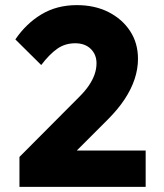

<svg xmlns="http://www.w3.org/2000/svg" viewBox="-20 -730 640 750"><path d="M56 0V-117L290 -352Q313 -375 327.5 -396.5Q342 -418 349.5 -439.5Q357 -461 357 -483Q357 -517 334.5 -539Q312 -561 274 -561Q234 -561 203.5 -539.5Q173 -518 141 -476L40 -576Q82 -638 142 -674Q202 -710 280 -710Q350 -710 403.5 -683Q457 -656 488 -609Q519 -562 519 -500Q519 -461 506 -421.5Q493 -382 467 -342.5Q441 -303 400 -262L237 -99L230 -142H549V0Z"/></svg>

Font: SUSE ExtraBold
Style: Regular
Weight: 800
Designer: Rene Bieder
Foundry: SUSE
Version: Version 1.000